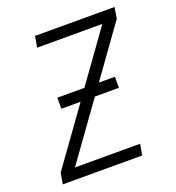

<svg xmlns="http://www.w3.org/2000/svg" viewBox="-133 -841 866 947"><g transform="rotate(-20 300.0 -367.5)"><path d="M35 0 45 -58 257 -353H156V-411H298L489 -677H147L157 -735H574L565 -677L374 -411H458V-353H332L120 -58H462L452 0Z"/></g></svg>

Font: Iosevka SS04 Light Extended
Style: Italic
Weight: 300
Width: 7
Italic angle: -9°
Monospace: yes
Designer: Belleve Invis
Foundry: Belleve Invis
Version: Version 19.0.0; ttfautohint (v1.8.4)